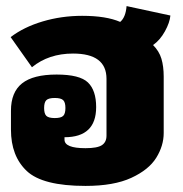

<svg xmlns="http://www.w3.org/2000/svg" viewBox="-20 -596 600 631"><path d="M16 -170V-232Q16 -293 52.5 -322Q89 -351 166 -351Q242 -351 269 -325Q296 -299 296 -244Q296 -145 192 -145V-137Q192 -109 261 -109Q300 -109 315 -119Q330 -129 330 -150V-337Q330 -420 220 -420Q140 -420 85 -375L15 -474Q58 -507 120 -525.5Q182 -544 250 -544Q329 -544 375 -524Q393 -539 396 -576L540 -545Q538 -522 522 -493Q506 -464 483 -448Q503 -428 510.5 -403Q518 -378 518 -344V-159Q518 -117 493.5 -77.5Q469 -38 411.5 -11.5Q354 15 261 15Q120 15 68 -34Q16 -83 16 -170ZM195 -241Q195 -260 187.5 -267Q180 -274 160 -274Q140 -274 132.5 -267Q125 -260 125 -241Q125 -222 132.5 -215Q140 -208 160 -208Q180 -208 187.5 -215Q195 -222 195 -241Z"/></svg>

Font: Pridi
Style: Bold
Weight: 700
Designer: Katatrad Team
Foundry: CadsonDemak
Version: Version 1.001